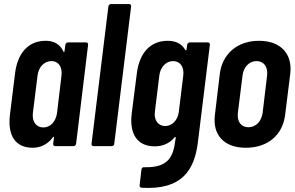

<svg xmlns="http://www.w3.org/2000/svg" viewBox="-20 -720 1454 946"><path d="M302 -499 298 -468C297 -463 294 -462 292 -467C274 -507 239 -519 205 -519C119 -519 66 -458 54 -357L29 -155C17 -57 52 8 141 8C173 8 212 -4 240 -43C243 -47 246 -47 246 -42L242 -12C241 -5 245 0 252 0H341C348 0 354 -5 355 -12L414 -499C415 -506 411 -511 404 -511H315C308 -511 303 -506 302 -499ZM194 -92C158 -92 137 -121 142 -163L165 -348C170 -390 198 -419 234 -419C268 -419 288 -390 283 -348L261 -163C255 -121 228 -92 194 -92Z M441 0H530C537 0 543 -5 543 -12L626 -688C627 -695 623 -700 616 -700H527C520 -700 515 -695 514 -688L431 -12C430 -5 434 0 441 0Z M902 -499 899 -476C899 -472 895 -470 893 -474C873 -509 839 -519 806 -519C720 -519 666 -458 654 -357L629 -161C617 -63 654 1 742 1C773 1 811 -8 840 -43C843 -47 846 -46 846 -42L844 -30C834 56 806 107 691 104C683 103 678 107 677 115L668 192C667 199 670 204 678 205C876 217 938 119 955 -19L1014 -499C1015 -506 1011 -511 1004 -511H915C908 -511 903 -506 902 -499ZM794 -99C759 -99 738 -128 743 -169L765 -348C770 -390 798 -419 833 -419C868 -419 888 -390 883 -348L861 -169C856 -128 828 -99 794 -99Z M1191 8C1300 8 1373 -55 1385 -155L1410 -356C1422 -453 1365 -519 1256 -519C1148 -519 1075 -453 1063 -356L1039 -155C1026 -55 1084 8 1191 8ZM1204 -93C1168 -93 1147 -121 1152 -164L1175 -348C1180 -390 1208 -419 1244 -419C1280 -419 1301 -390 1296 -348L1274 -164C1268 -121 1240 -93 1204 -93Z"/></svg>

Font: Barlow Condensed SemiBold
Style: Italic
Weight: 600
Width: 3
Italic angle: -7°
Designer: Jeremy Tribby
Foundry: Tribby Type
Version: Version 1.422;hotconv 1.0.109;makeotfexe 2.5.65596